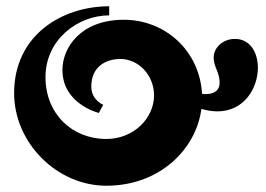

<svg xmlns="http://www.w3.org/2000/svg" viewBox="-20 -563 849 612"><path d="M729 -439C690 -439 661 -411 661 -379C661 -350 680 -333 680 -300C680 -270 657 -263 634 -263C631 -263 628 -263 624 -264C616 -403 505 -500 375 -500C237 -500 179 -411 179 -340C179 -231 295 -203 295 -203L309 -229C309 -229 271 -244 271 -287C271 -348 314 -375 364 -375C421 -375 471 -324 471 -259C471 -186 406 -120 319 -120C210 -120 125 -200 125 -317C125 -437 228 -514 328 -514V-543C179 -543 25 -452 25 -266C25 -108 161 29 319 29C489 29 605 -87 622 -216C639 -211 656 -208 673 -208C759 -208 802 -283 802 -347C802 -396 777 -439 729 -439Z"/></svg>

Font: Ouroboros
Style: Regular
Weight: 400
Designer: Ariel Martín Pérez
Foundry: Velvetyne Type Foundry
Version: Version 2.001;hotconv 1.0.109;makeotfexe 2.5.65596